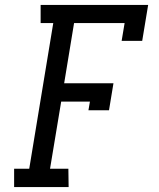

<svg xmlns="http://www.w3.org/2000/svg" viewBox="-20 -755 640 775"><path d="M37 0V-74H98L195 -662H144V-735H578L554 -590H471L483 -662H279L239 -419H438L420 -310H337L343 -345H227L182 -74H256L257 0Z"/></svg>

Font: Iosevka Plex Etoile
Style: Italic
Weight: 400
Italic angle: -9°
Designer: Belleve Invis
Foundry: Belleve Invis
Version: Version 25.1.1; ttfautohint (v1.8.4)